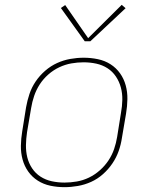

<svg xmlns="http://www.w3.org/2000/svg" viewBox="-20 -767 640 795"><path d="M247 8Q217 8 188.5 2Q160 -4 136.5 -19Q113 -34 97 -56.5Q81 -79 73.5 -106.5Q66 -134 66.5 -163.5Q67 -193 72 -223L88 -323Q93 -351 102 -378Q111 -405 127.5 -429.5Q144 -454 167 -474Q190 -494 216.5 -506Q243 -518 271 -523Q299 -528 327 -528Q356 -528 385 -522Q414 -516 437.5 -501Q461 -486 477 -463.5Q493 -441 500.5 -413.5Q508 -386 507.5 -356.5Q507 -327 502 -297L485 -197Q481 -169 471.5 -142Q462 -115 445.5 -90.5Q429 -66 406.5 -46Q384 -26 357.5 -14Q331 -2 302.5 3Q274 8 247 8ZM247 -11Q272 -11 298 -15.5Q324 -20 348 -31.5Q372 -43 393 -61.5Q414 -80 429 -102.5Q444 -125 452.5 -150Q461 -175 465 -200L481 -300Q486 -327 486.5 -353.5Q487 -380 480.5 -404.5Q474 -429 460 -450Q446 -471 425 -484.5Q404 -498 378.5 -503.5Q353 -509 326 -509Q301 -509 275.5 -504.5Q250 -500 225.5 -488.5Q201 -477 180 -458.5Q159 -440 144.5 -417.5Q130 -395 121.5 -370Q113 -345 109 -320L92 -220Q88 -193 87.5 -166.5Q87 -140 93 -115.5Q99 -91 113 -70Q127 -49 148 -35.5Q169 -22 194.5 -16.5Q220 -11 247 -11ZM331 -596 232 -734 250 -746 345 -609 484 -747 500 -733 354 -596Z"/></svg>

Font: Iosevka SS04 Th Ex Obl
Style: Regular
Weight: 100
Width: 7
Italic angle: -9°
Monospace: yes
Designer: Belleve Invis
Foundry: Belleve Invis
Version: Version 19.0.0; ttfautohint (v1.8.4)